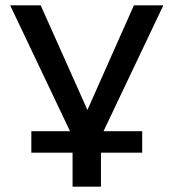

<svg xmlns="http://www.w3.org/2000/svg" viewBox="-20 -517 648 717"><path d="M251 180V53H97V-27H263L251 -7L18 -497H132L308 -103H305L480 -497H590L357 -7L346 -27H511V53H357V180Z"/></svg>

Font: Nunito Sans 7pt SemiExpanded Medium
Style: Regular
Weight: 500
Width: 6
Designer: Vernon Adams
Foundry: Vernon Adams
Version: Version 3.101;gftools[0.9.27]